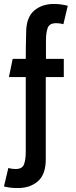

<svg xmlns="http://www.w3.org/2000/svg" viewBox="-27 -767 384 969"><path d="M204 37Q204 114 163.5 148.5Q123 183 61 182Q45 182 29 180.5Q13 179 -7 174L15 81Q26 84 34.5 85Q43 86 52 86Q86 86 94.5 61.5Q103 37 103 0V-378H18L37 -470H103Q103 -498 103.5 -533.5Q104 -569 105 -602Q105 -679 145.5 -713.5Q186 -748 248 -747Q277 -747 315 -738L293 -645Q282 -648 274 -649Q266 -650 256 -650Q222 -650 213.5 -625.5Q205 -601 205 -564V-470H295V-378H204Z"/></svg>

Font: Kreadon Light
Style: Bold
Weight: 600
Designer: Reiya WATANABE
Foundry: StudioGnu
Version: Version 1.003; ttfautohint (v1.8.4.7-5d5b);gftools[0.9.32]